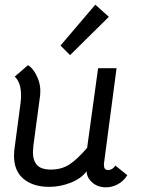

<svg xmlns="http://www.w3.org/2000/svg" viewBox="-20 -792 640 822"><path d="M191 8Q122 8 81 -26Q40 -60 40 -125Q40 -139 41 -147L68 -351Q70 -363 70 -385Q70 -439 43 -464L100 -513Q123 -499 139.5 -462.5Q156 -426 152 -385L123 -169Q121 -149 121 -141Q121 -104 139 -85Q157 -66 198 -66Q243 -66 276.5 -87.5Q310 -109 353 -159L400 -500H479L425 -91V-85Q425 -64 443 -64Q461 -64 474 -83L525 -42Q510 -17 485 -3.5Q460 10 434 10Q397 10 373 -12.5Q349 -35 351 -64V-59Q327 -27 282 -9.5Q237 8 191 8ZM239 -597 388 -772 446 -720 280 -556Z"/></svg>

Font: Bellota
Style: Bold Italic
Weight: 700
Italic angle: -7.5°
Designer: Kemie Guaida
Foundry: Kemie Guaida
Version: Version 4.001